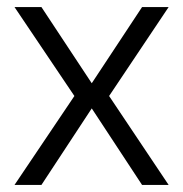

<svg xmlns="http://www.w3.org/2000/svg" viewBox="-20 -522 517 542"><path d="M21 0 190 -251 21 -502H97L239 -287L381 -502H456L288 -251L456 0H381L239 -216L97 0Z"/></svg>

Font: DM Sans 16pt Light
Style: Regular
Weight: 300
Version: Version 4.004;gftools[0.9.30]